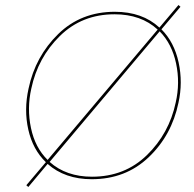

<svg xmlns="http://www.w3.org/2000/svg" viewBox="-20 -710 772 766"><path d="M624 -593Q675 -542 692.5 -461.5Q710 -381 692 -300Q665 -170 573 -82.5Q481 5 346 5Q239 5 170 -56L93 36L85 29L163 -63Q111 -113 93 -192.5Q75 -272 94 -357Q121 -485 212 -574Q303 -663 438 -663Q548 -663 616 -600L692 -690L700 -683ZM105 -357Q87 -278 103.5 -199.5Q120 -121 170 -72L609 -592Q543 -653 437 -653Q307 -653 219 -566.5Q131 -480 105 -357ZM681 -301Q699 -379 682.5 -457Q666 -535 617 -585L178 -64Q244 -5 347 -5Q478 -5 566.5 -91.5Q655 -178 681 -301Z"/></svg>

Font: EauTestInfant Hairline
Style: Italic
Weight: 250
Italic angle: -12°
Designer: Christian Thalmann (Catharsis Fonts)
Version: Version 0.001;PS 000.001;hotconv 1.0.88;makeotf.lib2.5.64775